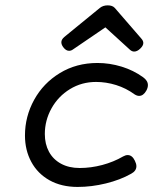

<svg xmlns="http://www.w3.org/2000/svg" viewBox="-20 -702 640 732"><path d="M417.5 -671.9 519 -554.7Q526.4 -546.4 526.4 -538.1Q526.4 -527.8 514.6 -516.6Q502.9 -505.4 491.7 -505.4Q483.4 -505.4 476.1 -511.7L381.8 -597.7L257.8 -513.2Q251 -508.3 243.2 -508.3Q231.4 -508.3 221.2 -522Q213.9 -531.7 213.9 -541Q213.9 -551.3 225.1 -561L360.8 -671.9Q373 -681.6 390.6 -681.6Q408.7 -681.6 417.5 -671.9ZM525.4 -407.7Q543.9 -394.5 543.9 -377.4Q543.9 -367.2 537.6 -356Q526.4 -336.4 510.3 -336.4Q502 -336.4 492.2 -342.8Q460.9 -365.7 422.9 -377.7Q384.8 -389.6 346.2 -389.6Q291.5 -389.6 246.8 -362.3Q202.1 -335 176.5 -289.1Q150.9 -243.2 150.9 -190.9Q150.9 -152.8 166.7 -123.5Q182.6 -94.2 212.6 -77.9Q242.7 -61.5 283.7 -61.5Q326.7 -61.5 369.9 -73Q413.1 -84.5 449.2 -105.5Q458.5 -110.8 466.8 -110.8Q483.9 -110.8 494.1 -89.4Q500 -77.6 500 -68.4Q500 -50.3 480 -39.6Q438.5 -16.1 383.8 -2.7Q329.1 10.7 275.9 10.7Q214.4 10.7 168.9 -14.6Q123.5 -40 99.4 -84.7Q75.2 -129.4 75.2 -185.5Q75.2 -257.8 110.1 -321.3Q145 -384.8 208 -423.3Q271 -461.9 351.6 -461.9Q397.9 -461.9 443.4 -448Q488.8 -434.1 525.4 -407.7Z"/></svg>

Font: Courier Prime Sans
Style: Italic
Weight: 400
Italic angle: -10°
Designer: Alan Dague-Greene
Foundry: Quote-Unquote Apps
Version: Version 3.020